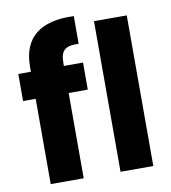

<svg xmlns="http://www.w3.org/2000/svg" viewBox="-86 -855 828 929"><g transform="rotate(-10 328.0 -390.5)"><path d="M88 -577V-552H26V-419H88V0H250V-419H344V-552H250V-568C250 -628 273 -648 339 -645V-781C174 -788 88 -719 88 -577ZM431 0H592V-740H431Z"/></g></svg>

Font: Malmofest
Style: Bold
Weight: 700
Designer: Jonny Pinhorn (Poppins), Kolossal
Version: Version 1.004;Glyphs 3.1.2 (3151)